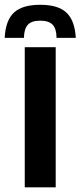

<svg xmlns="http://www.w3.org/2000/svg" viewBox="-57 -802 344 822"><path d="M115.5 -781.5Q191.5 -781.5 227.2 -748.2Q263 -715 267.5 -640H185Q185 -678.5 168.5 -696Q152 -713.5 115.5 -713.5Q78 -713.5 62 -695.8Q46 -678 45.5 -640H-37Q-33 -715 2.8 -748.2Q38.5 -781.5 115.5 -781.5ZM49 0V-600H181.5V0Z"/></svg>

Font: Big Shoulders Text Thin ExtraBold
Style: Regular
Weight: 800
Version: Version 2.002